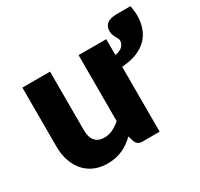

<svg xmlns="http://www.w3.org/2000/svg" viewBox="-132 -761 969 932"><g transform="rotate(-30 353.0 -295.0)"><path d="M699 -598.5Q701.5 -588.5 703.5 -573.5Q705.5 -558.5 705.5 -542.5Q705.5 -508.5 695.2 -477.2Q685 -446 662.5 -421.8Q640 -397.5 604.2 -382.2Q568.5 -367 517.5 -364V0H421.5Q392.5 0 383.5 -26L374.5 -56Q359.5 -41.5 343.5 -29.8Q327.5 -18 309.2 -9.8Q291 -1.5 269.8 3.2Q248.5 8 223.5 8Q181 8 148.2 -6.8Q115.5 -21.5 93 -48Q70.5 -74.5 59 -110.5Q47.5 -146.5 47.5 -189.5V-518.5H202.5V-189.5Q202.5 -151 220 -130Q237.5 -109 271.5 -109Q297 -109 319.2 -119.8Q341.5 -130.5 362.5 -149V-518.5H517.5V-430Q546 -434 559.2 -448.2Q572.5 -462.5 572.5 -478.5Q572.5 -486 569 -492.5Q565.5 -499 561.5 -506.2Q557.5 -513.5 554 -522.5Q550.5 -531.5 550.5 -544.5Q550.5 -570.5 568.2 -584.5Q586 -598.5 625 -598.5Z"/></g></svg>

Font: Lato 2
Style: Regular
Weight: 900
Designer: Lukasz Dziedzic with Adam Twardoch and Botio Nikoltchev
Foundry: tyPoland Lukasz Dziedzic
Version: Version 2.015; 2015-08-06; http://www.latofonts.com/